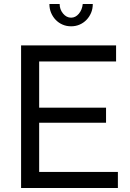

<svg xmlns="http://www.w3.org/2000/svg" viewBox="-20 -936 645 956"><path d="M567 -80V0H85V-710H558V-630H175V-400H508V-325H175V-80ZM334 -848Q356 -848 372.5 -867.5Q389 -887 392 -916H442Q442 -892 433.5 -872Q425 -852 410.5 -837Q396 -822 376.5 -813.5Q357 -805 334 -805Q311 -805 291.5 -813.5Q272 -822 257.5 -837Q243 -852 234.5 -872Q226 -892 226 -916H277Q277 -889 294 -868.5Q311 -848 334 -848Z"/></svg>

Font: PTCRaleway Medium
Style: Regular
Weight: 500
Designer: Matt McInerney, Pablo Impallari, Rodrigo Fuenzalida
Foundry: Matt McInerney, Pablo Impallari, Rodrigo Fuenzalida
Version: Version 3.000g; ttfautohint (v1.5) -l 8 -r 28 -G 28 -x 14 -D